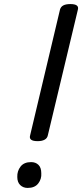

<svg xmlns="http://www.w3.org/2000/svg" viewBox="-20 -910 404 944"><path d="M165 -216Q120 -216 128 -244L275 -863Q279 -877 291.5 -883.5Q304 -890 326 -890Q370 -890 363 -863L215 -244Q212 -230 199 -223Q186 -216 165 -216ZM116 14Q94 14 79.5 0Q65 -14 65 -40Q64 -69 81 -91Q98 -113 133 -113Q155 -113 169 -99.5Q183 -86 183 -58Q185 -30 168 -8Q151 14 116 14Z"/></svg>

Font: Playwrite IS
Style: Regular
Weight: 400
Designer: Veronika Burian, José Scaglione
Foundry: TypeTogether
Version: Version 1.002